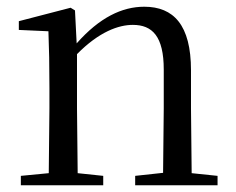

<svg xmlns="http://www.w3.org/2000/svg" viewBox="-20 -551 701 571"><path d="M464 0H627V-28L550 -36L548 -229V-342C548 -477 496 -531 409 -531C343 -531 276 -499 208 -422L203 -520L190 -528L36 -488V-462L124 -458C126 -408 127 -358 127 -289V-229L125 -36L42 -28V0H287V-28L211 -36L209 -229V-390C275 -457 333 -477 375 -477C433 -477 467 -443 467 -344V-229L465 -37L382 -28V0Z"/></svg>

Font: Source Han Serif CN
Style: Regular
Weight: 400
Designer: Ryoko NISHIZUKA 西塚涼子 (kana & ideographs); Frank Grießhammer (Latin, Greek & Cyrillic); Wenlong ZHANG 张文龙 (bopomofo); San
Foundry: Adobe
Version: Version 2.003;hotconv 1.1.1;makeotfexe 2.6.0